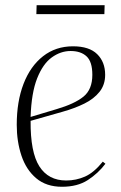

<svg xmlns="http://www.w3.org/2000/svg" viewBox="-20 -700 463 734"><path d="M259 -523Q321 -523 351.5 -493Q382 -463 382 -414Q382 -376 360.5 -349Q339 -322 302.5 -304Q266 -286 220 -273L97 -238Q96 -118 130.5 -64Q165 -10 233 -10Q271 -10 305 -25Q339 -40 373 -82L383 -74Q355 -37 315.5 -11.5Q276 14 217 14Q157 14 118.5 -18.5Q80 -51 62 -105Q44 -159 44 -223Q44 -312 70 -379.5Q96 -447 144.5 -485Q193 -523 259 -523ZM333 -414Q333 -464 311 -484.5Q289 -505 250 -505Q212 -505 178 -480.5Q144 -456 122 -400.5Q100 -345 97 -253L197 -283Q265 -303 299 -330.5Q333 -358 333 -414ZM120 -680H380L379 -646H119Z"/></svg>

Font: Display Extralight
Style: Italic
Weight: 200
Italic angle: -2°
Designer: Latin by Veronika Burian and Jose Scaglione. Greek by Irene Vlachou. Cyrillic by Vera Evstafieva
Foundry: TypeTogether
Version: Version 3.002